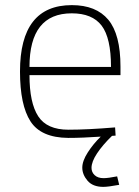

<svg xmlns="http://www.w3.org/2000/svg" viewBox="-20 -529 542 749"><path d="M450 -236H95Q95 -128 129 -75.5Q163 -23 247 -23Q321 -23 429 -32L431 0L417 1Q380 37 358.5 69.5Q337 102 337 126Q337 143 349.5 154.5Q362 166 384 166Q402 166 437 159L445 192Q402 200 383 200Q342 200 321.5 176Q301 152 301 125Q301 99 322.5 65.5Q344 32 373 4Q301 9 246 9Q140 8 99 -55.5Q58 -119 58 -250Q58 -509 260 -509Q355 -509 402.5 -452Q450 -395 450 -269ZM413 -268Q413 -381 376.5 -429Q340 -477 260 -477Q95 -477 95 -268Z"/></svg>

Font: Cairo ExtraLight
Style: Regular
Weight: 275
Designer: Mohamed Gaber, Accademia di Belle Arti di Urbino and others
Foundry: Kief Type Foundry, Accademia di Belle Arti di Urbino and others
Version: Version 3.011